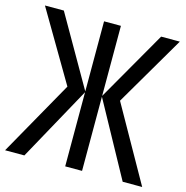

<svg xmlns="http://www.w3.org/2000/svg" viewBox="-107 -814 886 913"><g transform="rotate(15 335.5 -357.0)"><path d="M206 -369 3 -714H96L294 -369V-714H377V-369L575 -714H667L465 -369L673 0H577L377 -365V0H294V-365L93 0H-2Z"/></g></svg>

Font: Noto Sans Display Condensed
Style: Regular
Weight: 400
Width: 3
Designer: Monotype Design Team
Foundry: Monotype Imaging Inc.
Version: Version 2.003